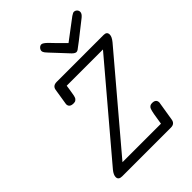

<svg xmlns="http://www.w3.org/2000/svg" viewBox="-232 -925 1037 1037"><g transform="rotate(-45 287.0 -406.5)"><path d="M52 -22Q52 -39 70 -61L491 -558H214Q213 -549 211 -537Q209 -525 208 -518.5Q207 -512 205.5 -503.5Q204 -495 203 -490.5Q202 -486 200 -481Q198 -476 195.5 -473.5Q193 -471 190 -468.5Q187 -466 182.5 -465Q178 -464 173 -464Q141 -464 141 -490Q141 -491 156 -584Q160 -611 191 -611H549Q574 -611 574 -589Q574 -572 555 -549L135 -53H429Q440 -130 447 -148Q454 -166 473 -166H474Q504 -166 504 -140Q504 -136 486 -29Q482 0 452 0H80Q52 0 52 -22ZM250 -788Q251 -798 258.5 -805.5Q266 -813 275 -813Q286 -813 308 -791Q314 -785 332 -766Q362 -736 384 -714L502 -803Q517 -813 523 -813Q533 -813 540.5 -806Q548 -799 548 -788Q548 -775 531 -761Q401 -658 392 -653Q385 -649 380 -649Q370 -649 356 -663Q333 -687 302 -721Q264 -761 257 -770Q250 -779 250 -788Z"/></g></svg>

Font: CMU Typewriter Text
Style: LightOblique
Weight: 200
Italic angle: -9.46001°
Version: Version 0.7.0